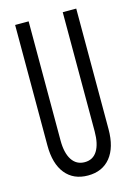

<svg xmlns="http://www.w3.org/2000/svg" viewBox="-105 -717 547 783"><g transform="rotate(-15 168.0 -325.0)"><path d="M168 10Q107 10 73 -32Q39 -74 39 -151V-660H96V-157Q96 -104 115 -75Q134 -46 169 -46Q204 -46 222 -75Q240 -104 240 -157V-660H297V-151Q297 -74 263 -32Q229 10 168 10Z"/></g></svg>

Font: Bricolage Grotesque 96pt Condensed ExtraLight
Style: Regular
Weight: 200
Width: 3
Designer: Mathieu Triay
Foundry: Atelier Triay
Version: Version 1.001; ttfautohint (v1.8.4.7-5d5b);gftools[0.9.33.de